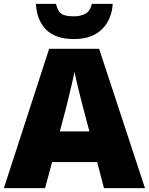

<svg xmlns="http://www.w3.org/2000/svg" viewBox="-20 -968 766 988"><path d="M515 0 480 -134H248L212 0H0L233 -717H490L726 0ZM409 -409Q404 -428 395 -463.5Q386 -499 377 -537Q368 -575 363 -599Q359 -575 350.5 -539Q342 -503 333.5 -468Q325 -433 319 -409L288 -292H440ZM560 -948Q555 -866 503.5 -816.5Q452 -767 361 -767Q266 -767 217.5 -815.5Q169 -864 165 -948H268Q279 -906 299.5 -895Q320 -884 361 -884Q393 -884 418 -896.5Q443 -909 453 -948Z"/></svg>

Font: Noto Sans Arabic Blk
Style: Regular
Weight: 900
Designer: Monotype Design Team, Nadine Chahine, Nizar Qandah and Khaled Hosny
Foundry: Monotype Imaging Inc.
Version: Version 2.012; ttfautohint (v1.8.4.7-5d5b)